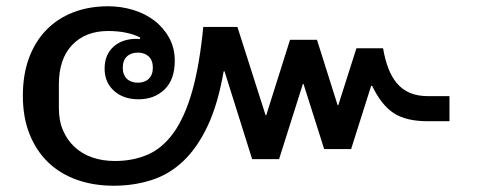

<svg xmlns="http://www.w3.org/2000/svg" viewBox="-20 -581 1527 613"><path d="M343 12Q279 12 225.5 -7Q172 -26 134 -62.5Q96 -99 74.5 -152.5Q53 -206 53 -275Q53 -344 73 -397Q93 -450 129 -486.5Q165 -523 215 -542Q265 -561 325 -561Q366 -561 404.5 -549.5Q443 -538 472.5 -515.5Q502 -493 520 -460.5Q538 -428 538 -387Q538 -327 505.5 -295.5Q473 -264 422 -264Q374 -264 344 -291Q314 -318 314 -362Q314 -406 342 -431.5Q370 -457 416 -457Q423 -457 426 -456L428 -461Q387 -482 325 -482Q253 -482 210.5 -437.5Q168 -393 168 -312V-236Q168 -195 181.5 -164Q195 -133 219 -111Q243 -89 275.5 -78Q308 -67 347 -67Q405 -67 452 -87.5Q499 -108 534.5 -157.5Q570 -207 593.5 -289.5Q617 -372 629 -495H738L828 -213H830L906 -454H992L1058 -245H1060L1118 -427H1203Q1209 -392 1219.5 -364Q1230 -336 1246.5 -316Q1263 -296 1287.5 -285Q1312 -274 1348 -274H1415V-194H1345Q1277 -194 1237.5 -219.5Q1198 -245 1168 -307H1165L1101 -105H1015L949 -313H947L871 -73H785L697 -353H694Q676 -249 643 -179Q610 -109 565 -66.5Q520 -24 463.5 -6Q407 12 343 12ZM420 -317Q442 -317 455 -329.5Q468 -342 468 -365Q468 -388 455 -400.5Q442 -413 420 -413Q398 -413 385 -400.5Q372 -388 372 -365Q372 -342 385 -329.5Q398 -317 420 -317Z"/></svg>

Font: IBM Plex Sans Thai Looped Medium
Style: Regular
Weight: 500
Designer: Mike Abbink, Paul van der Laan, Pieter van Rosmalen, Ben Mitchell, Mark Frömberg
Foundry: Bold Monday
Version: Version 1.1